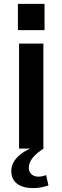

<svg xmlns="http://www.w3.org/2000/svg" viewBox="-20 -764 321 987"><path d="M203 -540V0H78V-540ZM209 -744V-609H72V-744ZM151 203Q98 203 68 180.5Q38 158 38 115Q38 79 66 47.5Q94 16 147 -5L204 0Q166 24 147 48.5Q128 73 128 99Q128 119 141.5 131.5Q155 144 177 144Q198 144 217 136L229 189Q213 195 192.5 199Q172 203 151 203Z"/></svg>

Font: Pathway Extreme 28pt SemiBold
Style: Regular
Weight: 600
Designer: Eduardo Rodriguez Tunni
Foundry: Eduardo Rodriguez Tunni
Version: Version 1.001;gftools[0.9.26]